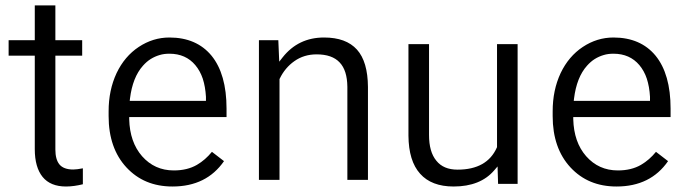

<svg xmlns="http://www.w3.org/2000/svg" viewBox="-20 -676 2529 706"><path d="M107.9 -656.2V-535.6V-528.3H100.6H11.7V-471.2H100.6H107.9V-463.9V-127.4C107.9 -83 117.7 -48.8 136.7 -25.4C155.8 -2 184.6 9.8 222.7 9.8C242.7 9.8 263.2 6.8 284.7 1.5V-57.1C270 -54.2 258.3 -52.7 249 -52.7C225.6 -52.7 208.5 -59.1 198.2 -71.8C188.5 -84 183.6 -102.1 183.6 -126V-463.9V-471.2H190.9H282.2V-528.3H190.9H183.6V-535.6V-656.2Z M803.7 -83.5 759.3 -117.7C743.2 -98.1 725.1 -82 704.1 -69.8C680.7 -56.2 652.3 -49.3 619.1 -49.3C571.8 -49.3 533.2 -66.9 502.4 -101.6C472.2 -136.2 456.5 -181.6 455.1 -237.8V-245.6H462.4H813V-276.9C813 -361.3 794.4 -426.3 757.8 -471.2C721.2 -515.6 669.4 -538.1 603 -538.1C562.5 -538.1 524.9 -526.4 490.2 -503.4C455.6 -480.5 428.2 -448.2 408.7 -407.2C398.9 -386.2 391.6 -364.3 386.7 -340.8C381.8 -317.4 379.4 -292.5 379.4 -266.1V-249C379.4 -170.4 401.4 -107.4 444.8 -60.5C488.3 -13.7 544.4 9.8 614.3 9.8C697.8 9.8 760.7 -21.5 803.7 -83.5ZM698.2 -436.5C710 -422.4 719.2 -405.8 725.6 -386.7C731.9 -367.2 735.8 -345.2 737.3 -320.3V-319.8V-313V-305.2H730H465.3H457L458 -314C464.4 -365.2 480 -405.8 505.9 -434.6C514.6 -444.3 523.9 -452.6 534.2 -459C544.4 -465.3 555.2 -470.2 566.9 -473.6C578.1 -477.1 590.3 -478.5 603 -478.5C643.1 -478.5 674.8 -464.4 698.2 -436.5Z M932.1 -528.3V-14.6H1007.8V-383.8V-385.3L1008.8 -387.2C1021.5 -413.6 1039.6 -435.1 1062.5 -451.2C1085.9 -467.8 1113.3 -476.1 1144 -476.1C1182.1 -476.1 1210.4 -466.3 1229 -446.3C1247.6 -426.8 1256.8 -397 1257.3 -356.9V-14.6H1333V-356.4C1332.5 -418 1319.3 -463.9 1292.5 -493.7C1265.6 -523.4 1225.6 -538.1 1171.4 -538.1C1108.4 -538.1 1057.6 -513.7 1019 -464.8L1006.8 -449.2L1005.9 -468.8L1003.4 -528.3Z M1809.6 -64 1810.1 -45.4 1811.5 0H1883.3V-513.7H1807.6V-136.7V-135.3L1807.1 -133.8C1783.2 -79.6 1734.9 -52.2 1662.6 -52.2C1627.9 -52.2 1602.1 -63 1584.5 -85C1566.4 -106.9 1557.6 -138.2 1557.6 -179.7V-513.7H1481.9V-177.2C1482.4 -115.2 1496.6 -68.4 1524.9 -37.1C1552.7 -5.9 1593.8 9.8 1647.9 9.8C1713.9 9.8 1763.7 -10.3 1797.4 -49.8Z M2436.5 -83.5 2392.1 -117.7C2376 -98.1 2357.9 -82 2336.9 -69.8C2313.5 -56.2 2285.2 -49.3 2252 -49.3C2204.6 -49.3 2166 -66.9 2135.3 -101.6C2105 -136.2 2089.4 -181.6 2087.9 -237.8V-245.6H2095.2H2445.8V-276.9C2445.8 -361.3 2427.2 -426.3 2390.6 -471.2C2354 -515.6 2302.2 -538.1 2235.8 -538.1C2195.3 -538.1 2157.7 -526.4 2123 -503.4C2088.4 -480.5 2061 -448.2 2041.5 -407.2C2031.7 -386.2 2024.4 -364.3 2019.5 -340.8C2014.6 -317.4 2012.2 -292.5 2012.2 -266.1V-249C2012.2 -170.4 2034.2 -107.4 2077.6 -60.5C2121.1 -13.7 2177.2 9.8 2247.1 9.8C2330.6 9.8 2393.6 -21.5 2436.5 -83.5ZM2331.1 -436.5C2342.8 -422.4 2352.1 -405.8 2358.4 -386.7C2364.7 -367.2 2368.7 -345.2 2370.1 -320.3V-319.8V-313V-305.2H2362.8H2098.1H2089.8L2090.8 -314C2097.2 -365.2 2112.8 -405.8 2138.7 -434.6C2147.5 -444.3 2156.7 -452.6 2167 -459C2177.2 -465.3 2188 -470.2 2199.7 -473.6C2210.9 -477.1 2223.1 -478.5 2235.8 -478.5C2275.9 -478.5 2307.6 -464.4 2331.1 -436.5Z"/></svg>

Font: Shabnam FD Light
Style: Regular
Weight: 300
Foundry: DejaVu fonts team - Redesigned by Saber Rastikerdar - Based on Vazir font
Version: Version 5.00;October 20, 2019;FontCreator 12.0.0.2547 64-bit